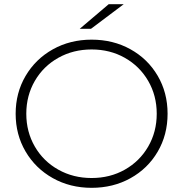

<svg xmlns="http://www.w3.org/2000/svg" viewBox="-20 -895 878 920"><path d="M233 -41.5C288.3 -10.5 350.3 5 419 5C487.7 5 549.7 -10.3 605 -41C660.3 -71.7 703.8 -114 735.5 -168C767.2 -222 783 -282.7 783 -350C783 -417.3 767.2 -478 735.5 -532C703.8 -586 660.3 -628.3 605 -659C549.7 -689.7 487.7 -705 419 -705C350.3 -705 288.3 -689.5 233 -658.5C177.7 -627.5 134.2 -585 102.5 -531C70.8 -477 55 -416.7 55 -350C55 -283.3 70.8 -223 102.5 -169C134.2 -115 177.7 -72.5 233 -41.5ZM578 -82C530.7 -55.3 477.7 -42 419 -42C360.3 -42 307.2 -55.3 259.5 -82C211.8 -108.7 174.3 -145.5 147 -192.5C119.7 -239.5 106 -292 106 -350C106 -408 119.7 -460.5 147 -507.5C174.3 -554.5 211.8 -591.3 259.5 -618C307.2 -644.7 360.3 -658 419 -658C477.7 -658 530.7 -644.7 578 -618C625.3 -591.3 662.7 -554.5 690 -507.5C717.3 -460.5 731 -408 731 -350C731 -292 717.3 -239.5 690 -192.5C662.7 -145.5 625.3 -108.7 578 -82ZM501 -875 362 -757H416L573 -875Z"/></svg>

Font: Montserrat Custom ExtraLight
Style: Regular
Weight: 300
Designer: Julieta Ulanovsky
Foundry: Julieta Ulanovsky
Version: Version 7.200